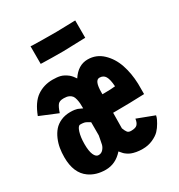

<svg xmlns="http://www.w3.org/2000/svg" viewBox="-164 -797 846 908"><g transform="rotate(-30 259.0 -343.0)"><path d="M379.4 -686V-591.3H371.1Q272 -587.9 258.8 -587.9Q193.8 -587.9 144 -589.4L135.3 -589.8V-686L144.5 -685.1Q191.9 -683.6 277.3 -683.6Q293.5 -683.6 327.1 -684.8Q360.8 -686 371.1 -686ZM316.4 -329.6V-319.3Q365.2 -319.3 386.7 -322.3Q384.3 -360.8 374.3 -377.7Q364.3 -394.5 342.8 -394.5Q316.4 -394.5 316.4 -329.6ZM125 -157.2Q125 -119.1 133.8 -99.1Q142.6 -79.1 157.2 -79.1Q172.4 -79.1 182.1 -90.1Q191.9 -101.1 195.1 -113.8Q198.2 -126.5 200.7 -141.6Q203.1 -156.7 204.1 -159.7V-231.4Q201.7 -232.9 196.3 -236.1Q190.9 -239.3 189.2 -240.2Q187.5 -241.2 183.6 -243.2Q179.7 -245.1 177.5 -245.6Q175.3 -246.1 171.4 -246.8Q167.5 -247.6 163.3 -247.8Q159.2 -248 153.3 -248Q141.6 -248 133.3 -221.4Q125 -194.8 125 -157.2ZM352.5 0Q334 0 318.4 -2.9Q302.7 -5.9 293 -9.8Q283.2 -13.7 274.4 -19.8Q265.6 -25.9 261.7 -30Q257.8 -34.2 252.7 -40.3Q247.6 -46.4 246.6 -47.4Q206.5 -2 152.3 -2Q100.1 -2 63.5 -27.8Q11.2 -64.5 11.2 -150.9Q11.2 -176.8 15.1 -200.2Q19 -223.6 28.8 -246.3Q38.6 -269 53 -285.6Q67.4 -302.2 90.3 -312.5Q113.3 -322.8 142.1 -322.8Q155.3 -322.8 165.3 -321.3Q175.3 -319.8 179.7 -318.1Q184.1 -316.4 192.4 -312.5Q200.7 -308.6 204.1 -307.1Q204.1 -324.2 203.4 -334.7Q202.6 -345.2 199.7 -357.9Q196.8 -370.6 191.4 -377.7Q186 -384.8 175.5 -389.6Q165 -394.5 149.9 -394.5H145.5Q126 -394.5 116.7 -384.5Q107.4 -374.5 96.7 -342.8L0 -382.8Q23.9 -446.3 61 -471.7Q98.1 -497.1 146.5 -497.1Q171.4 -497.1 188.5 -492.7Q205.6 -488.3 226.1 -472.7Q239.3 -461.4 250.5 -443.8Q285.2 -497.1 337.4 -497.1Q384.3 -497.1 418.5 -464.8Q452.6 -432.6 469 -384.3Q485.4 -335.9 487.3 -278.3V-221.7Q403.8 -218.3 332 -218.3H316.4L315.4 -133.8Q322.3 -115.7 328.4 -108.6Q334.5 -101.6 347.7 -101.6Q372.6 -101.6 381.8 -111.6Q391.1 -121.6 393.6 -141.6L486.3 -106.4Q485.4 -102.1 483.2 -95Q481 -87.9 470.7 -69.6Q460.4 -51.3 447 -37.1Q433.6 -22.9 408.4 -11.5Q383.3 0 352.5 0Z"/></g></svg>

Font: Fantasque Sans Mono
Style: Bold
Weight: 700
Monospace: yes
Designer: Jany Belluz
Version: Version 1.8.0 ; ttfautohint (v1.8.2)